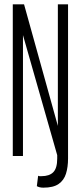

<svg xmlns="http://www.w3.org/2000/svg" viewBox="-20 -720 373 886"><path d="M39 0V-700H91L247 -139V-700H294V11Q294 51 284.5 81.5Q275 112 250.5 129Q226 146 180 146Q170 146 162.5 144Q155 142 150 139L156 91Q160 93 163.5 93Q167 93 171 93Q208 93 226 74.5Q244 56 244 12V-4L86 -558V0Z"/></svg>

Font: Georama Extra Condensed Light
Style: Regular
Weight: 300
Width: 2
Designer: Jean-Baptiste Levee
Foundry: Production Type
Version: Version 1.000